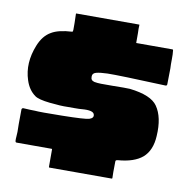

<svg xmlns="http://www.w3.org/2000/svg" viewBox="-73 -700 760 772"><g transform="rotate(10 307.0 -313.5)"><path d="M588 -476Q588 -469 587.5 -443Q587 -417 587 -412Q587 -405 581 -405Q387 -413 343 -412Q313 -411 297.5 -407Q282 -403 282 -390Q282 -386 282.5 -382.5Q283 -379 285 -376.5Q287 -374 288.5 -373Q290 -372 293 -371Q296 -370 297 -369.5Q298 -369 301 -369Q313 -366 369.5 -367Q426 -368 442 -367Q530 -357 556 -319Q586 -276 581 -199Q578 -140 544 -110Q510 -81 443 -76Q435 -75 435 -70Q434 -16 435 -2Q435 1 433 1H178Q176 1 176 -2V-73Q176 -75 174 -75H31Q26 -75 25.5 -81.5Q25 -88 26 -100Q27 -112 27 -118Q26 -137 27 -210Q27 -212 29 -214Q31 -216 33 -216Q42 -215 61 -214.5Q80 -214 82 -214Q100 -212 192.5 -213.5Q285 -215 302 -220Q321 -226 317 -240Q313 -257 266 -253Q259 -252 233.5 -252Q208 -252 206 -252Q181 -251 134.5 -256Q88 -261 73 -272Q45 -292 33 -330Q11 -397 41 -472Q58 -515 90 -533Q118 -550 174 -553Q176 -553 176 -556Q176 -556 176.5 -557.5Q177 -559 177 -561.5Q177 -564 177 -568Q177 -572 177 -577Q177 -582 177 -589L176 -626Q176 -628 177 -628H434Q435 -628 435 -626Q434 -612 435 -593V-554Q435 -553 436 -553H583Q586 -553 586 -550Q588 -534 587.5 -513.5Q587 -493 588 -476Z"/></g></svg>

Font: Cubao Free 
Style: Regular
Weight: 400
Designer: Aaron Amar
Version: Version 001.001